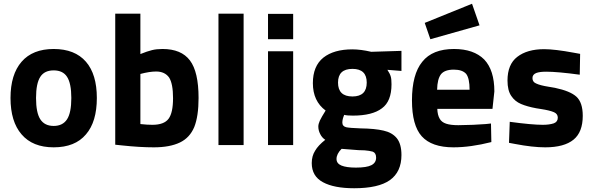

<svg xmlns="http://www.w3.org/2000/svg" viewBox="-20 -773 3160 1023"><path d="M266 12Q380 12 438 -57Q496 -124 496 -251Q496 -377 438 -444Q379 -512 266 -512Q154 -512 95 -444Q36 -376 36 -251Q36 -125 95 -57Q154 12 266 12ZM172 -251Q172 -329 195 -364Q217 -398 266 -398Q315 -398 337 -364Q360 -329 360 -251Q360 -172 337 -137Q314 -102 266 -102Q218 -102 195 -137Q172 -172 172 -251Z M800 12Q885 12 939 -14Q991 -39 1015 -96Q1038 -154 1038 -251Q1038 -390 992 -451Q946 -512 846 -512Q814 -512 790 -506Q765 -500 728 -485V-700H594V-2L632 2Q725 12 800 12ZM792 -108Q764 -108 728 -112V-379Q777 -392 812 -392Q858 -392 881 -360Q902 -327 902 -250Q902 -172 878 -140Q854 -108 792 -108Z M1144 -700V0H1278V-700Z M1408 -500V0H1542V-500ZM1408 -699V-564H1542V-699Z M1867 230Q1996 230 2057 187Q2119 143 2119 53Q2119 -6 2094 -37Q2069 -67 2024 -77Q1978 -88 1901 -89Q1844 -91 1825 -95Q1804 -100 1804 -120Q1804 -138 1814 -161Q1829 -157 1860 -157Q1964 -157 2015 -196Q2066 -233 2066 -324Q2066 -352 2062 -365Q2058 -380 2044 -401L2119 -395V-502L1958 -497Q1902 -510 1857 -510Q1759 -510 1703 -466Q1647 -421 1647 -330Q1647 -234 1715 -184Q1693 -149 1684 -130Q1676 -112 1676 -99Q1676 -78 1686 -59Q1695 -40 1713 -28Q1675 2 1659 30Q1641 58 1641 96Q1641 166 1701 198Q1760 230 1867 230ZM1858 -259Q1781 -259 1781 -333Q1781 -406 1858 -406Q1934 -406 1934 -333Q1934 -259 1858 -259ZM1876 120Q1826 120 1799 109Q1773 98 1773 74Q1773 47 1800 20L1890 27Q1906 27 1923 28Q1948 30 1966 35Q1984 42 1984 67Q1984 94 1959 107Q1934 120 1876 120Z M2396 12Q2487 12 2598 -16L2596 -115L2568 -112Q2521 -109 2501 -108Q2439 -106 2422 -106Q2381 -106 2357 -114Q2333 -122 2323 -140Q2311 -160 2310 -193H2604L2614 -286Q2614 -399 2560 -456Q2504 -512 2399 -512Q2284 -512 2230 -444Q2175 -377 2175 -238Q2175 -105 2227 -47Q2280 12 2396 12ZM2482 -295H2309Q2310 -352 2330 -378Q2350 -402 2398 -402Q2444 -402 2464 -379Q2482 -355 2482 -295ZM2243 -651 2273 -564 2535 -638 2495 -753Z M2885 12Q2986 12 3036 -29Q3085 -69 3085 -156Q3085 -227 3051 -258Q3018 -288 2937 -305L2902 -311Q2858 -318 2837 -328Q2817 -336 2817 -357Q2817 -376 2837 -384Q2855 -391 2890 -391Q2951 -391 3069 -375L3071 -486L3038 -492Q2936 -511 2879 -511Q2789 -511 2736 -470Q2684 -430 2684 -344Q2684 -291 2704 -262Q2723 -233 2756 -219Q2789 -205 2838 -196Q2854 -193 2863 -192Q2909 -185 2932 -175Q2952 -166 2952 -146Q2952 -124 2931 -116Q2907 -108 2872 -108Q2814 -108 2696 -124L2692 -12L2724 -6Q2818 12 2885 12Z"/></svg>

Font: Online Auction - Bold
Style: Bold
Weight: 500
Designer: Mohamed Mostafa, the designer of Online Auction
Foundry: Kief Type Foundry
Version: ""